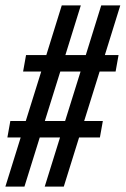

<svg xmlns="http://www.w3.org/2000/svg" viewBox="-33 -695 468 715"><path d="M133.5 0 190.5 -183H115L58 0H-13L44 -183H-5.5L5.5 -244.5H63L120.5 -428.5H53L64 -490H139.5L197 -675H268L210.5 -490H286.5L344 -675H415L357.5 -490H408.5L397.5 -428.5H338L280.5 -244.5H350L339 -183H261.5L204.5 0ZM134 -244.5H209.5L267 -428.5H191.5Z"/></svg>

Font: Anybody UltraCondensed Medium
Style: Italic
Weight: 500
Width: 1
Italic angle: -10°
Designer: Tyler Finck
Foundry: Etcetera Type Company
Version: Version 1.010; ttfautohint (v1.8.3) -l 8 -r 50 -G 200 -x 14 